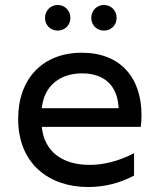

<svg xmlns="http://www.w3.org/2000/svg" viewBox="-20 -747 632 772"><path d="M334 5C398 5 461 -10 519 -41V-131C458 -99 396 -84 340 -84C234 -84 158 -135 148 -237H546C548 -253 549 -269 549 -284C549 -435 464 -535 309 -535C152 -535 53 -431 53 -269C53 -86 180 5 334 5ZM457 -312H148C157 -402 221 -452 310 -452C396 -452 453 -406 457 -312ZM398 -624C426 -624 449 -645 449 -675C449 -705 426 -727 398 -727C370 -727 347 -705 347 -675C347 -645 370 -624 398 -624ZM212 -624C240 -624 263 -645 263 -675C263 -705 240 -727 212 -727C184 -727 161 -705 161 -675C161 -645 184 -624 212 -624Z"/></svg>

Font: Chess Sans Medium
Style: Regular
Weight: 500
Designer: Wolf Bōese
Foundry: Wolf Bōese
Version: Version 7.223;Glyphs 3.3 (3306)